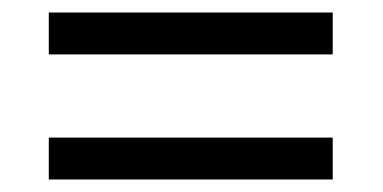

<svg xmlns="http://www.w3.org/2000/svg" viewBox="-20 -506 612 307"><path d="M58 -419V-486H512V-419ZM58 -219V-286H512V-219Z"/></svg>

Font: Stephens Clock
Style: Regular
Weight: 400
Designer: Peter Wiegel (catfonts.de) with slight modifications by DT1.org
Version: Version 0.9.1